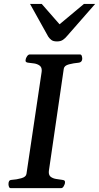

<svg xmlns="http://www.w3.org/2000/svg" viewBox="-20 -975 513 995"><path d="M23.9 -21Q23.9 -30.8 27.3 -36.6Q30.8 -42.5 41.5 -43Q65.4 -44.4 90.3 -51.3Q115.2 -58.1 117.2 -74.2L195.8 -602.5Q196.3 -605.5 196.3 -610.4Q196.3 -627.4 184.8 -635.5Q173.3 -643.6 157.2 -646.2Q141.1 -648.9 127.4 -649.9Q112.3 -651.4 112.3 -660.2Q112.3 -661.6 112.8 -663.8Q113.3 -666 113.3 -668Q113.8 -673.3 120.1 -683.1Q126.5 -692.9 134.8 -692.9H394Q401.9 -692.9 404.3 -683.6Q406.7 -674.3 406.2 -668.9Q404.3 -651.4 386.7 -649.9Q362.3 -647.9 337.6 -641.6Q313 -635.3 310.5 -618.7L233.4 -90.3Q232.9 -86.9 232.9 -82.5Q232.9 -65.4 244.4 -57.6Q255.9 -49.8 272 -47.4Q288.1 -44.9 301.8 -43Q309.6 -42 313.2 -39.8Q316.9 -37.6 316.9 -31.2Q316.9 -27.8 316.4 -24.9Q315.4 -19.5 310.1 -9.8Q304.7 0 296.4 0H36.1Q28.8 0 26.4 -7.3Q23.9 -14.6 23.9 -21ZM275.4 -760.3Q256.3 -760.3 246.6 -767.6Q236.8 -774.9 230 -785.2L135.7 -954.6H196.3L288.6 -849.1L415 -954.6H473.1L328.6 -789.6Q318.8 -777.3 306.6 -768.8Q294.4 -760.3 275.4 -760.3Z"/></svg>

Font: Gelasio Medium
Style: Italic
Weight: 500
Italic angle: -8.5°
Designer: Eben Sorkin
Foundry: Eben Sorkin
Version: Version 1.008